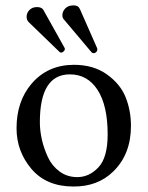

<svg xmlns="http://www.w3.org/2000/svg" viewBox="-20 -678 544 708"><path d="M116.2 -651.9Q134.3 -651.9 140.1 -641.1L217.8 -502Q218.8 -501 219.2 -498Q219.2 -492.2 214.1 -488Q209 -483.9 206.1 -483.9Q202.1 -483.9 199.2 -486.8L85 -597.2Q78.1 -605 78.1 -616.2Q78.1 -630.4 88.6 -641.1Q99.1 -651.9 116.2 -651.9ZM252 -658.2Q269 -658.2 274.9 -644L337.9 -501Q338.9 -499 338.9 -497.6Q338.9 -496.1 338.9 -495.1Q338.9 -493.2 337.9 -490.5Q336.9 -487.8 333.5 -484.9Q330.1 -481.9 325.2 -481.9Q321.3 -481.9 317.9 -484.9L215.8 -606Q210 -611.8 210 -622.1Q210 -635.3 220.5 -646.7Q231 -658.2 252 -658.2ZM41 -205.1Q41 -304.2 96.2 -369.1Q155.8 -439 252.9 -439Q324.7 -439 374.3 -403.6Q423.8 -368.2 443.4 -319.1Q462.9 -270 462.9 -213.9Q462.9 -109.4 397.9 -45.9Q340.8 10.3 251 9.8Q150.9 9.8 95.9 -55.2Q41 -120.1 41 -205.1ZM237.8 -403.8Q127 -403.8 127 -228Q127 -195.8 134.5 -162.8Q142.1 -129.9 157 -97.9Q171.9 -65.9 200 -45.4Q228 -24.9 265.1 -24.9Q309.1 -24.9 343 -61Q377 -97.2 377 -182.1Q377 -289.1 339.8 -346.4Q302.7 -403.8 237.8 -403.8Z"/></svg>

Font: Linux Libertine Capitals
Style: Small Caps
Weight: 400
Designer: Philipp H. Poll
Foundry: Philipp H. Poll
Version: Version 5.1.3